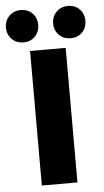

<svg xmlns="http://www.w3.org/2000/svg" viewBox="-92 -887 500 924"><g transform="rotate(-5 158.0 -425.0)"><path d="M72 0V-650H244V0ZM272 -694Q238 -694 216 -716.5Q194 -739 194 -772Q194 -805 216 -827.5Q238 -850 272 -850Q307 -850 328.5 -827.5Q350 -805 350 -772Q350 -739 328.5 -716.5Q307 -694 272 -694ZM44 -694Q10 -694 -12 -716.5Q-34 -739 -34 -772Q-34 -805 -12 -827.5Q10 -850 44 -850Q79 -850 100.5 -827.5Q122 -805 122 -772Q122 -739 100.5 -716.5Q79 -694 44 -694Z"/></g></svg>

Font: Assistant ExtraBold
Style: Regular
Weight: 800
Designer: Hebrew By Ben Nathan, Latin by Paul Hunt
Version: Version 3.000